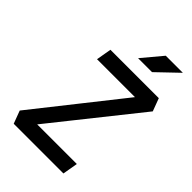

<svg xmlns="http://www.w3.org/2000/svg" viewBox="-259 -999 1103 1103"><g transform="rotate(45 293.0 -447.0)"><path d="M136.7 -52.7 41.5 -78.1 490.7 -645.5 585.4 -615.2ZM70.8 0 41.5 -78.1 136.7 -92.8H490.7L474.6 0ZM147 -600.6 163.1 -693.4H556.2L585.4 -615.2L503.9 -600.6ZM309.6 -771.5 412.1 -894H550.8L422.9 -771.5Z"/></g></svg>

Font: Cascadia Code
Style: Italic
Weight: 400
Italic angle: -10°
Designer: Aaron Bell
Foundry: Saja Typeworks
Version: Version 2407.024